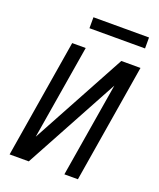

<svg xmlns="http://www.w3.org/2000/svg" viewBox="-165 -1020 929 1120"><g transform="rotate(20 300.0 -459.5)"><path d="M32 0 153 -735H237L140 -149L458 -735H577L456 0H372L469 -586L151 0ZM218 -851V-919H563V-851Z"/></g></svg>

Font: Iosevka Aile Oblique
Style: Regular
Weight: 400
Italic angle: -9°
Designer: Belleve Invis
Foundry: Belleve Invis
Version: Version 31.1.0; ttfautohint (v1.8.4)